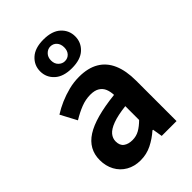

<svg xmlns="http://www.w3.org/2000/svg" viewBox="-254 -977 1099 1099"><g transform="rotate(-45 295.5 -427.5)"><path d="M216 14Q167 14 129.5 -7.5Q92 -29 71.5 -67Q51 -105 51 -153Q51 -242 128 -291.5Q205 -341 373 -359Q372 -387 363 -408.5Q354 -430 333.5 -443Q313 -456 278 -456Q239 -456 201 -441Q163 -426 124 -402L72 -500Q105 -521 142 -537Q179 -553 220 -563.5Q261 -574 305 -574Q376 -574 424 -546Q472 -518 496 -463Q520 -408 520 -327V0H400L390 -60H385Q349 -28 307 -7Q265 14 216 14ZM265 -101Q296 -101 321.5 -115.5Q347 -130 373 -156V-268Q305 -260 265 -245Q225 -230 208 -209.5Q191 -189 191 -164Q191 -131 211.5 -116Q232 -101 265 -101ZM311 -637Q242 -637 205.5 -670.5Q169 -704 169 -753Q169 -802 205.5 -835.5Q242 -869 311 -869Q381 -869 417 -835.5Q453 -802 453 -753Q453 -704 417 -670.5Q381 -637 311 -637ZM311 -694Q334 -694 349 -710Q364 -726 364 -753Q364 -780 349 -796.5Q334 -813 311 -813Q290 -813 273.5 -796.5Q257 -780 257 -753Q257 -726 273.5 -710Q290 -694 311 -694Z"/></g></svg>

Font: Noto Sans KR Thin
Style: Bold
Weight: 700
Version: Version 2.004-H2;hotconv 1.0.118;makeotfexe 2.5.65603